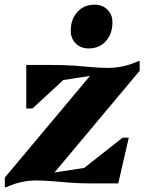

<svg xmlns="http://www.w3.org/2000/svg" viewBox="-25 -768 607 804"><path d="M-4.8 16V-24.4L370.8 -472.8L392.6 -456.4L119.8 -414.2L85 -496H197.6Q248.4 -496 288.7 -492.8Q329 -489.6 362.6 -486.7Q396.2 -483.8 426.4 -483.7Q456.6 -483.6 487.8 -489.9Q519 -496.2 554.2 -512H559.8V-471.6L184.2 -23L158.4 -39L435.4 -81.4L470.2 0H358.4Q307.6 0 267.5 -3.2Q227.4 -6.4 193.5 -9.3Q159.6 -12.2 128.8 -12.3Q98 -12.4 67 -6.1Q36 0.2 0.8 16ZM470.2 0 277 -25 488.2 -191.4H514.2ZM85 -313.8V-496L282.8 -472.2L111 -313.8ZM346.5 -565.2Q313.2 -565.2 292.2 -586.1Q271.2 -606.9 271.2 -638.9Q271.2 -687.6 299.1 -718Q327 -748.4 370.3 -748.4Q403.8 -748.4 424.8 -727.8Q445.8 -707.2 445.8 -674.5Q445.8 -626.2 418.3 -595.7Q390.8 -565.2 346.5 -565.2Z"/></svg>

Font: Platypi Light
Style: Italic
Weight: 300
Italic angle: -13°
Designer: David Sargent
Foundry: Bolt Cutter Type
Version: Version 1.200